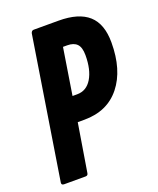

<svg xmlns="http://www.w3.org/2000/svg" viewBox="-125 -732 663 808"><g transform="rotate(-20 206.5 -327.5)"><path d="M22 0Q9 0 11 -12L111 -643Q114 -655 124 -655H235Q325 -655 369 -615.5Q413 -576 413 -493Q413 -370 355.5 -298Q298 -226 195 -226H165L130 -12Q129 0 118 0ZM182 -337H203Q245 -337 268.5 -376Q292 -415 292 -480Q292 -515 277.5 -530Q263 -545 234 -545H215Z"/></g></svg>

Font: Sofia Sans Extra Condensed ExtraBold
Style: Italic
Weight: 800
Italic angle: -9°
Designer: Botio Nikoltchev, Ani Petrova
Foundry: lettersoup
Version: Version 4.101; ttfautohint (v1.8.4.7-5d5b)